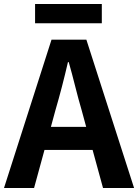

<svg xmlns="http://www.w3.org/2000/svg" viewBox="-24 -938 689 958"><path d="M-4 0 233 -740H407L645 0H490L438 -190H198L146 0ZM151 -918H484V-822H151ZM406 -305 384 -386Q367 -444 351.5 -506Q336 -568 319 -628H315Q301 -567 285 -505.5Q269 -444 252 -386L230 -305Z"/></svg>

Font: Kinto Sans
Style: Bold
Weight: 700
Designer: Authors: Ryoko NISHIZUKA  (kana & ideographs); Paul D. Hunt (Latin, Greek & Cyrillic); Wenlong ZHANG  (bopomofo); Sandol
Foundry: Adobe Systems Incorporated, ookami Inc.
Version: Version 0.001